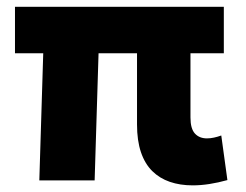

<svg xmlns="http://www.w3.org/2000/svg" viewBox="-20 -530 723 564"><path d="M546 14.5Q509 14.5 479 4.2Q449 -6 427.2 -27.5Q405.5 -49 394 -83Q382.5 -117 382.5 -164.5V-373.5H269.5L258 0H95.5L107 -373.5H24V-510H637.5V-373.5H539.5V-185Q539.5 -152 552.5 -137.8Q565.5 -123.5 588 -123.5Q598 -123.5 608.5 -125.8Q619 -128 630 -132L648 -1Q621 6.5 595.5 10.5Q570 14.5 546 14.5Z"/></svg>

Font: Geologica Roman
Style: Bold
Weight: 700
Designer: Sindre Bremnes, Frode Helland
Foundry: Monokrom Skriftforlag AS
Version: Version 1.010;gftools[0.9.28]